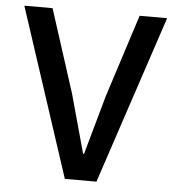

<svg xmlns="http://www.w3.org/2000/svg" viewBox="-51 -746 730 793"><g transform="rotate(5 314.0 -349.0)"><path d="M378 0 610 -698H496L385 -353L317 -110H313L246 -353L135 -698H18L247 0Z"/></g></svg>

Font: IBMKR Medm
Style: Regular
Weight: 500
Designer: Mike Abbink; Paul van der Laan; Pieter van Rosmalen; Wujin Sim; Chorong Kim; Dohee Lee;
Foundry: Sandoll Inc.
Version: Version 1.002